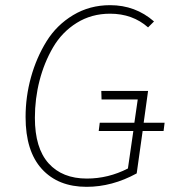

<svg xmlns="http://www.w3.org/2000/svg" viewBox="-20 -713 664 743"><path d="M617 -238 613 -206H532L509 -42Q414 10 315 10Q205 10 142 -59Q79 -128 79 -260Q79 -339 100 -414.5Q121 -490 160 -553Q199 -616 263 -654.5Q327 -693 406 -693Q504 -693 576 -630L553 -607Q493 -660 406 -660Q334 -660 277 -624.5Q220 -589 185.5 -530Q151 -471 133 -401Q115 -331 115 -257Q115 -140 168 -81Q221 -22 316 -22Q399 -22 475 -61L496 -206H362L366 -238H500L513 -328H373L372 -361H553L536 -238Z"/></svg>

Font: Fira Sans UltraLight
Style: Italic
Weight: 200
Italic angle: -8°
Designer: Carrois Corporate & Edenspiekermann AG
Foundry: Carrois Corporate GbR & Edenspiekermann AG
Version: Version 4.203;PS 004.203;hotconv 1.0.88;makeotf.lib2.5.64775